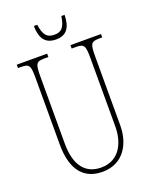

<svg xmlns="http://www.w3.org/2000/svg" viewBox="-163 -972 846 1069"><g transform="rotate(-20 260.0 -437.0)"><path d="M265 -771C328 -771 354 -811 355 -884H336C326 -818 306 -799 265 -799C222 -799 202 -820 193 -884H173C174 -810 201 -771 265 -771ZM256 10C379 10 436 -89 436 -200V-607C436 -683 442 -694 492 -694H509V-714H328V-694H352C402 -694 408 -683 408 -607V-202C408 -114 369 -15 257 -15C169 -15 111 -74 111 -210V-606C111 -684 118 -694 167 -694H190V-714H10V-694H27C77 -694 83 -683 83 -609V-214C83 -55 153 10 256 10Z"/></g></svg>

Font: Noto Serif Devanagari ExtraCondensed Thin
Style: Regular
Weight: 100
Width: 2
Designer: Universal Thirst, Indian Type Foundry and the Monotype Design Team
Foundry: Monotype Imaging Inc.
Version: Version 2.004